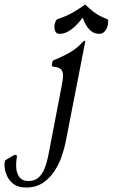

<svg xmlns="http://www.w3.org/2000/svg" viewBox="-174 -649 503 857"><path d="M119 -15Q114 11 102.5 45.5Q91 80 70.5 112.5Q50 145 18.5 166.5Q-13 188 -58 188Q-91 188 -111 174Q-131 160 -140.5 140.5Q-150 121 -152.5 103.5Q-155 86 -154 80Q-153 75 -151.5 70Q-150 65 -143 62L-120 48Q-109 42 -106 42Q-96 42 -99 54Q-103 76 -101.5 100Q-100 124 -87.5 141.5Q-75 159 -46 159Q-19 159 -2 143.5Q15 128 25 103Q35 78 41 48L102 -269Q107 -294 107.5 -311Q108 -328 99 -338.5Q90 -349 66 -351Q55 -352 58 -363L60 -373Q61 -378 65 -380Q69 -382 75 -384Q106 -397 136.5 -414Q167 -431 196 -462Q201 -467 204 -467H205Q207 -467 207 -466ZM195 -570Q182 -553 166 -536.5Q150 -520 131 -509Q112 -498 92 -498Q77 -498 72 -511Q67 -524 70 -541Q72 -549 74.5 -555Q77 -561 83 -564Q105 -571 122 -578.5Q139 -586 158.5 -597.5Q178 -609 206 -629Q227 -609 242 -597.5Q257 -586 271 -578.5Q285 -571 304 -564Q309 -561 309 -555Q309 -549 308 -541Q305 -524 295 -511Q285 -498 269 -498Q249 -498 234.5 -509Q220 -520 210.5 -536.5Q201 -553 195 -570Z"/></svg>

Font: Young Serif Light
Style: Italic
Weight: 300
Italic angle: -10.979°
Designer: Bastien Sozeau
Foundry: NBR — Bastien Sozeau
Version: Version 5.001